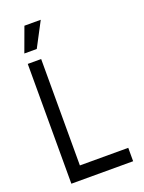

<svg xmlns="http://www.w3.org/2000/svg" viewBox="-173 -1025 826 1104"><g transform="rotate(-20 240.0 -473.0)"><path d="M147 -82H443V0H65V-733H147ZM222 -946 143 -796H67L122 -946Z"/></g></svg>

Font: Kreadon
Style: Regular
Weight: 400
Designer: kohakuno
Foundry: StudioGnu
Version: Version 1.000;Glyphs 3.1.2 (3151)